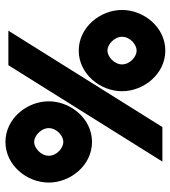

<svg xmlns="http://www.w3.org/2000/svg" viewBox="20 -652 642 723"><g transform="rotate(-90 341.5 -290.0)"><path d="M16 -428C16 -346 81 -265 169 -265C257 -265 322 -346 322 -428C322 -510 257 -591 169 -591C81 -591 16 -510 16 -428ZM95 0H225L588 -580H458ZM117 -428C117 -457 146 -483 169 -483C192 -483 221 -457 221 -428C221 -398 192 -373 169 -373C146 -373 117 -398 117 -428ZM360 -152C360 -70 425 11 513 11C601 11 666 -70 666 -152C666 -234 601 -315 513 -315C425 -315 360 -234 360 -152ZM461 -152C461 -181 490 -207 513 -207C536 -207 565 -181 565 -152C565 -122 536 -97 513 -97C490 -97 461 -122 461 -152Z"/></g></svg>

Font: Charger EcoBlack
Style: Black
Weight: 1000
Designer: Jasper
Foundry: Cannot Into Space Fonts
Version: Version 1.1